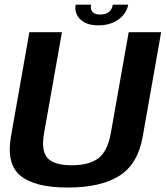

<svg xmlns="http://www.w3.org/2000/svg" viewBox="-20 -816 725 840"><path d="M277 4.5Q420.5 4.5 502 -46.8Q583.5 -98 604.5 -219L685 -675H543L465 -234.5Q451.5 -156.5 411.8 -124.8Q372 -93 294 -93Q216 -93 187.5 -125Q159 -157 173 -234.5L251 -675H108.5L28 -219Q7 -98 70 -46.8Q133 4.5 277 4.5ZM410 -705Q446.5 -705 474.5 -717.2Q502.5 -729.5 519.5 -750.2Q536.5 -771 541 -795.5H473.5Q471.5 -782.5 465.2 -773Q459 -763.5 447.5 -758Q436 -752.5 418 -752.5Q402 -752.5 392.5 -757.8Q383 -763 379.5 -772.8Q376 -782.5 378.5 -795.5H311Q306.5 -771 317 -750.2Q327.5 -729.5 351 -717.2Q374.5 -705 410 -705Z"/></svg>

Font: Anybody UltraCondensed Thin SemiBold
Style: Italic
Weight: 600
Italic angle: -10°
Version: Version 1.111